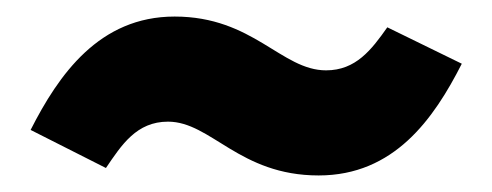

<svg xmlns="http://www.w3.org/2000/svg" viewBox="-20 -463 595 232"><path d="M365 -251C456 -251 504 -319 538 -386L448 -430C429 -403 410 -378 374 -378C320 -378 286 -443 191 -443C100 -443 51 -373 17 -306L108 -260C127 -288 145 -316 183 -316C235 -316 269 -251 365 -251Z"/></svg>

Font: Glow Sans SC Normal ExtraBold
Style: Regular
Weight: 800
Designer: Ryoko NISHIZUKA (kana, bopomofo & ideographs); Paul D. Hunt (Latin, Greek & Cyrillic); Sandoll Communications, Soo-young
Version: Version 0.93